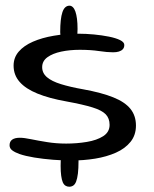

<svg xmlns="http://www.w3.org/2000/svg" viewBox="-20 -648 555 692"><path d="M230.5 -492.5Q218 -492.5 210.8 -496.8Q203.5 -501 200.2 -509.8Q197 -518.5 197 -532Q197 -556.5 199 -574.5Q201 -592.5 205 -604.2Q209 -616 215.5 -621.8Q222 -627.5 230.5 -627.5Q237 -627.5 242.5 -622.2Q248 -617 251.8 -606.2Q255.5 -595.5 257.5 -580Q259.5 -564.5 259.5 -543.5Q259.5 -525 257.2 -513.8Q255 -502.5 249 -497.5Q243 -492.5 230.5 -492.5ZM229.5 25Q222 25 216 21.2Q210 17.5 206.2 8.8Q202.5 0 200.5 -14.8Q198.5 -29.5 198.5 -50.5Q198.5 -68.5 200 -81Q201.5 -93.5 205.5 -101.5Q209.5 -109.5 216 -113.2Q222.5 -117 232 -117Q239.5 -117 245 -114Q250.5 -111 254.5 -105Q258.5 -99 260.8 -89.8Q263 -80.5 263 -67.5Q263 -40.5 260.8 -22.5Q258.5 -4.5 254.5 6Q250.5 16.5 244 20.8Q237.5 25 229.5 25ZM236.5 -69.5Q206.5 -69.5 171.2 -72.2Q136 -75 103.8 -80.2Q71.5 -85.5 50 -93Q34.5 -98.5 24.5 -105.8Q14.5 -113 14.5 -124.5Q14.5 -138 24 -144.8Q33.5 -151.5 51.5 -151.5Q67 -151.5 92.2 -146.2Q117.5 -141 150 -135.8Q182.5 -130.5 218.5 -130.5Q257 -130.5 293 -136.5Q329 -142.5 352 -157.2Q375 -172 375 -198Q375 -221.5 361 -236Q347 -250.5 313 -261Q279 -271.5 219 -282.5Q157 -293.5 114.8 -310.8Q72.5 -328 50.8 -352.8Q29 -377.5 29 -411.5Q29 -440.5 47.5 -462Q66 -483.5 98.8 -497.8Q131.5 -512 173.8 -519.2Q216 -526.5 263 -526.5Q289.5 -526.5 318.5 -523.8Q347.5 -521 372.5 -516Q397.5 -511 412.8 -503.5Q428 -496 428 -486Q428 -476.5 422.8 -470.8Q417.5 -465 408.5 -462.2Q399.5 -459.5 387.5 -459.5Q366.5 -459.5 336.5 -464Q306.5 -468.5 267.5 -468.5Q231.5 -468.5 200.8 -462Q170 -455.5 151 -441.8Q132 -428 132 -406Q132 -384.5 149.2 -369.8Q166.5 -355 199.5 -344.8Q232.5 -334.5 280.5 -326Q346.5 -314 388.2 -297.2Q430 -280.5 450 -255.8Q470 -231 470 -195.5Q470 -161 450.5 -136.8Q431 -112.5 397.8 -97.8Q364.5 -83 322.8 -76.2Q281 -69.5 236.5 -69.5Z"/></svg>

Font: Gluten Thin Light
Style: Regular
Weight: 300
Version: Version 1.300